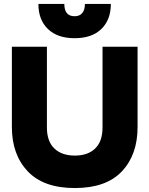

<svg xmlns="http://www.w3.org/2000/svg" viewBox="-20 -935 755 970"><path d="M174 -915H305Q305 -853 357 -853Q382 -853 395.5 -869Q409 -885 409 -915H540Q540 -835 492 -788.5Q444 -742 357 -742Q270 -742 222 -788.5Q174 -835 174 -915ZM40 -293V-699H217V-291Q217 -221 254.5 -185Q292 -149 358 -149Q424 -149 461 -185Q498 -221 498 -291V-699H675V-293Q675 -153 595.5 -69Q516 15 358 15Q200 15 120 -69.5Q40 -154 40 -293Z"/></svg>

Font: Prompt
Style: Bold
Weight: 700
Designer: Katatrad Team
Foundry: CadsonDemak
Version: Version 1.000